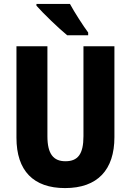

<svg xmlns="http://www.w3.org/2000/svg" viewBox="-20 -950 667 980"><path d="M337 -930H166V-921C197 -885 283 -802 323 -770H430V-784C406 -816 359 -889 337 -930ZM564 -250V-714H406V-255C406 -164 378 -127 314 -127C253 -127 222 -164 222 -254V-714H64V-247C64 -78 151 10 312 10C478 10 564 -83 564 -250Z"/></svg>

Font: Noto Sans Thai Looped Condensed ExtraBold
Style: Regular
Weight: 800
Width: 3
Designer: Sasikarn Vongin, Ben Mitchell
Foundry: The Fontpad Ltd
Version: Version 1.001